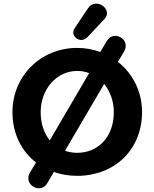

<svg xmlns="http://www.w3.org/2000/svg" viewBox="-20 -937 831 1034"><path d="M396 10C593 10 745 -127 745 -334C745 -444 695 -541 615 -604L648 -659C687 -726 591 -778 555 -716L520 -657C482 -671 440 -679 396 -679C198 -679 47 -526 47 -333C47 -217 96 -122 174 -62L142 -9C102 58 199 112 235 49L270 -11C309 3 351 10 396 10ZM396 -114C373 -114 351 -118 330 -125L541 -485C573 -445 593 -392 593 -333C593 -197 506 -114 396 -114ZM451 -737 543 -835C591 -886 497 -954 455 -894L382 -785C354 -744 413 -697 451 -737ZM199 -333C199 -457 285 -555 396 -555C419 -555 440 -551 460 -543L248 -181C218 -218 199 -270 199 -333Z"/></svg>

Font: SN Pro
Style: Bold
Weight: 700
Designer: Tobias Whetton
Foundry: Supernotes
Version: Version 1.003;Glyphs 3.3 (3324)